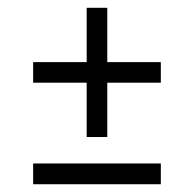

<svg xmlns="http://www.w3.org/2000/svg" viewBox="-20 -520 497 492"><path d="M64.9 -47.9V-101.1H392.1V-47.9ZM254.9 -308.1V-168.9H202.1V-308.1H64.9V-360.8H202.1V-500H254.9V-360.8H392.1V-308.1Z"/></svg>

Font: Stint Ultra Condensed
Style: Regular
Weight: 400
Width: 1
Designer: Astigmatic (AOETI)
Foundry: Astigmatic (AOETI)
Version: Version 1.000